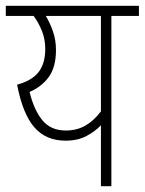

<svg xmlns="http://www.w3.org/2000/svg" viewBox="-20 -642 499 662"><path d="M459 -622V-587H364V0H328V-210Q308 -189 278 -173Q248 -157 206 -157Q138 -157 98 -203.5Q58 -250 39 -350Q90 -364 113 -393.5Q136 -423 136 -473Q136 -507 124.5 -535.5Q113 -564 96 -587H0V-622ZM82 -325Q97 -263 126 -227.5Q155 -192 207 -192Q245 -192 274.5 -209Q304 -226 328 -258V-587H138Q152 -564 162.5 -534Q173 -504 173 -470Q173 -411 148.5 -377Q124 -343 82 -325Z"/></svg>

Font: Noto Sans Condensed ExtraLight
Style: Italic
Weight: 200
Width: 3
Italic angle: -12°
Designer: Monotype Design Team
Foundry: Monotype Imaging Inc.
Version: Version 2.013; ttfautohint (v1.8.4.7-5d5b)